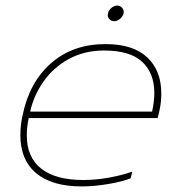

<svg xmlns="http://www.w3.org/2000/svg" viewBox="-20 -653 647 688"><path d="M367 -605Q369 -616 379 -624.5Q389 -633 400 -633Q411 -633 418 -624.5Q425 -616 423 -605Q420 -594 410 -585.5Q400 -577 389 -577Q378 -577 371 -585.5Q364 -594 367 -605ZM53 -168Q53 -205 61 -240Q85 -358 163 -426.5Q241 -495 358 -495Q457 -495 507.5 -447.5Q558 -400 558 -318Q558 -286 551 -255L545 -230H83Q76 -199 76 -168Q76 -89 128 -48.5Q180 -8 278 -8Q324 -8 370.5 -16.5Q417 -25 454 -38L448 -14Q418 -2 367.5 6.5Q317 15 273 15Q166 15 109.5 -32.5Q53 -80 53 -168ZM525 -253Q533 -290 533 -320Q533 -391 489.5 -431.5Q446 -472 353 -472Q282 -472 226.5 -441.5Q171 -411 136 -361Q101 -311 88 -253Z"/></svg>

Font: Prompt Thin
Style: Italic
Weight: 250
Italic angle: -12°
Designer: Katatrad Team
Foundry: CadsonDemak
Version: Version 1.001